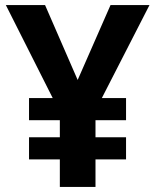

<svg xmlns="http://www.w3.org/2000/svg" viewBox="-20 -800 612 754"><path d="M285 -486 157 -780H3L187 -415H94V-328H215V-261H94V-174H215V-66H355V-174H475V-261H355V-328H475V-415H380L567 -780H414Z"/></svg>

Font: Noto Sans Malayalam UI
Style: Bold
Weight: 700
Designer: Jelle Bosma - Monotype Design Team
Foundry: Monotype Imaging Inc.
Version: Version 2.104